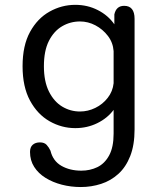

<svg xmlns="http://www.w3.org/2000/svg" viewBox="-20 -506 659 774"><path d="M305.5 248Q266 248 229.2 238.5Q192.5 229 163.5 211Q134.5 193 117.8 166.8Q101 140.5 101 106.5Q101 87 112 77.5Q123 68 141 68Q159 68 168.2 78.2Q177.5 88.5 183.5 101.5Q193.5 143 227.5 162.5Q261.5 182 308 182Q343 182 372.5 167.8Q402 153.5 420 120.5Q438 87.5 438 32.5V-63Q413 -29.5 372.2 -9.5Q331.5 10.5 283.5 10.5Q228.5 10.5 179.8 -17.2Q131 -45 101 -100.5Q71 -156 71 -239Q71 -322.5 101 -377.2Q131 -432 179.8 -459.2Q228.5 -486.5 283.5 -486.5Q333 -486.5 374.5 -465.2Q416 -444 441 -408V-448Q448.5 -482.5 480.5 -482.5Q522.5 -482.5 522.5 -430V15.5Q522.5 78.5 505 123Q487.5 167.5 457.2 195Q427 222.5 387.8 235.2Q348.5 248 305.5 248ZM302.5 -56.5Q334.5 -56.5 364.2 -71Q394 -85.5 414.2 -111.5Q434.5 -137.5 438 -170.5V-300Q435.5 -334.5 415 -361.2Q394.5 -388 364.8 -403.8Q335 -419.5 302.5 -419.5Q263.5 -419.5 230.5 -400.2Q197.5 -381 177.2 -341.2Q157 -301.5 157 -239Q157 -178 177.2 -137.2Q197.5 -96.5 230.5 -76.5Q263.5 -56.5 302.5 -56.5Z"/></svg>

Font: Sono Monospace
Style: Regular
Weight: 400
Designer: Tyler Finck
Foundry: Tyler Finck
Version: Version 2.112